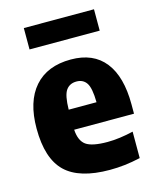

<svg xmlns="http://www.w3.org/2000/svg" viewBox="-116 -843 757 933"><g transform="rotate(-15 263.0 -377.0)"><path d="M320.5 10.5Q167 10.5 97.2 -57Q27.5 -124.5 27.5 -275.5Q27.5 -411 91.5 -484Q155.5 -557 274.5 -557Q387.5 -557 445.5 -483.2Q503.5 -409.5 503.5 -270V-223H202.5Q206 -167 236.2 -145.2Q266.5 -123.5 344 -123.5Q374.5 -123.5 407.8 -128Q441 -132.5 474.5 -140.5V-7.5Q432.5 2 395.5 6.2Q358.5 10.5 320.5 10.5ZM273.5 -446.5Q239 -446.5 221 -421Q203 -395.5 202 -324H342Q341 -395.5 324 -421Q307 -446.5 273.5 -446.5ZM94 -656V-763.5H447V-656Z"/></g></svg>

Font: Encode Sans Semi Condensed ExtraBold
Style: Regular
Weight: 800
Width: 4
Designer: Multiple Designers
Foundry: Impallari Type
Version: Version 3.000; ttfautohint (v1.8.3) -l 8 -r 50 -G 200 -x 14 